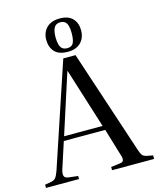

<svg xmlns="http://www.w3.org/2000/svg" viewBox="-137 -1056 951 1151"><g transform="rotate(-15 338.5 -480.0)"><path d="M3 0V-20L44 -27Q61 -31 70 -41.5Q79 -52 90 -82L304 -723H380L593 -79Q601 -54 608.5 -44Q616 -34 637 -29L674 -22V0H413V-20L468 -27Q487 -29 491 -40Q495 -51 487 -75L436 -244H179L126 -81Q119 -59 122.5 -44Q126 -29 149 -26L208 -19V0ZM188 -271H427L310 -643H308ZM343 -754Q286 -754 260 -782.5Q234 -811 234 -857Q234 -885 246 -908.5Q258 -932 282.5 -946Q307 -960 345 -960Q398 -960 424.5 -932Q451 -904 451 -859Q451 -828 438.5 -804.5Q426 -781 402 -767.5Q378 -754 343 -754ZM344 -776Q372 -776 382 -796Q392 -816 392 -857Q392 -884 387 -902Q382 -920 371 -928.5Q360 -937 342 -937Q315 -937 303.5 -916.5Q292 -896 292 -857Q292 -831 297 -812.5Q302 -794 313.5 -785Q325 -776 344 -776Z"/></g></svg>

Font: Literata 60pt
Style: Regular
Weight: 400
Designer: Latin by Veronika Burian and Jose Scaglione. Greek by Irene Vlachou. Cyrillic by Vera Evstafieva.
Foundry: TypeTogether
Version: Version 3.002